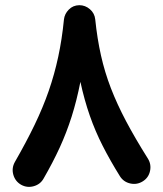

<svg xmlns="http://www.w3.org/2000/svg" viewBox="-20 -659 640 752"><path d="M539.1 51.3Q516.6 65.4 490.2 59.6Q463.9 53.7 449.7 31.2Q411.1 -30.8 382.1 -87.9Q353 -145 331.8 -205.8Q310.5 -266.6 294.9 -338.4Q280.3 -264.2 260.5 -201.9Q240.7 -139.6 213.9 -81.1Q187 -22.5 150.9 40Q138.2 63 112.1 70.3Q85.9 77.6 62.5 64.5Q39.6 51.3 32.2 25.4Q24.9 -0.5 38.1 -24.4Q83 -102.5 115.7 -170.4Q148.4 -238.3 170.9 -303.2Q193.4 -368.2 208 -436.3Q222.7 -504.4 230.5 -583Q232.9 -604.5 249.3 -621.3Q265.6 -638.2 290.5 -638.7Q314 -638.7 332.3 -622.8Q350.6 -606.9 353 -583Q360.8 -507.3 375.5 -441.9Q390.1 -376.5 414.3 -313.7Q438.5 -251 473.9 -184.1Q509.3 -117.2 559.1 -38.1Q573.2 -15.6 567.6 10.7Q562 37.1 539.1 51.3Z"/></svg>

Font: Mikhak-DS2-FD Bold
Style: Regular
Weight: 700
Designer: Amin Abedi
Version: Version 3.4